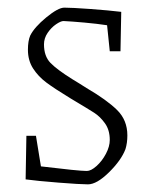

<svg xmlns="http://www.w3.org/2000/svg" viewBox="-20 -472 384 502"><path d="M47 -3 49 -117H74L87 -37Q186 -25 207 -25Q218 -25 232.5 -38Q247 -51 257 -70Q267 -89 267 -106Q267 -132 254.5 -149.5Q242 -167 226.5 -177Q211 -187 164 -215Q123 -240 101.5 -256Q80 -272 66.5 -293Q53 -314 53 -342Q53 -365 59 -379Q70 -401 101 -426.5Q132 -452 148 -452Q168 -452 216 -448.5Q264 -445 297 -441L295 -338H267L260 -406Q234 -410 200.5 -413Q167 -416 146 -417Q139 -417 126.5 -408.5Q114 -400 104.5 -386Q95 -372 95 -356Q95 -325 112 -307.5Q129 -290 169 -265L187 -254L206 -242Q259 -211 286 -184.5Q313 -158 313 -118Q313 -98 308 -82Q297 -53 265 -21.5Q233 10 210 10Q190 10 133 5.5Q76 1 47 -3Z"/></svg>

Font: Grenze ExtraLight
Style: Regular
Weight: 275
Designer: Renata Polastri
Foundry: Omnibus-Type
Version: Version 1.002; ttfautohint (v1.8)